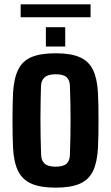

<svg xmlns="http://www.w3.org/2000/svg" viewBox="-20 -854 510 883"><path d="M235.5 9Q166.5 9 124.8 -9.2Q83 -27.5 63.2 -67.5Q43.5 -107.5 40 -173.5Q39 -196 38.2 -229Q37.5 -262 37.5 -298.8Q37.5 -335.5 38.2 -369.5Q39 -403.5 40 -427.5Q44 -494 63.8 -534Q83.5 -574 125 -591.5Q166.5 -609 235.5 -609Q306.5 -609 347.8 -590.5Q389 -572 408 -532Q427 -492 430.5 -427.5Q432 -403.5 432.5 -370.2Q433 -337 433 -300.8Q433 -264.5 432.5 -231Q432 -197.5 430.5 -173.5Q427 -107.5 407.8 -67.5Q388.5 -27.5 347.2 -9.2Q306 9 235.5 9ZM235.5 -87.5Q271.5 -87.5 286.2 -101.2Q301 -115 301.5 -142Q303 -186.5 303.8 -225.8Q304.5 -265 304.5 -302.5Q304.5 -340 303.8 -378.5Q303 -417 301.5 -459Q301 -486 286 -499.2Q271 -512.5 235.5 -512.5Q201 -512.5 185.2 -498.2Q169.5 -484 168.5 -458.5Q167.5 -424.5 166.8 -386.5Q166 -348.5 166 -307.8Q166 -267 166.8 -225.2Q167.5 -183.5 169 -142Q170 -115 185.5 -101.2Q201 -87.5 235.5 -87.5ZM191 -640V-729H280V-640ZM75 -834H396.5V-774.5H75Z"/></svg>

Font: Big Shoulders
Style: Bold
Weight: 700
Designer: Patric King
Foundry: XO Type Co
Version: Version 2.002